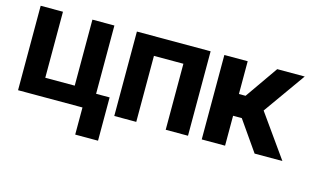

<svg xmlns="http://www.w3.org/2000/svg" viewBox="-88 -785 1929 1199"><g transform="rotate(15 876.5 -185.5)"><path d="M378.9 -545.9H521V-104.5H608.4V175.3H460.9V0H44.4V-545.9H188.5V-119.1H378.9Z M808.6 0H666.5V-545.9H1143.1V0H999V-426.8H808.6Z M1382.8 0H1231.9V-545.9H1382.8V-334H1425.8L1573.7 -545.9H1751.5L1558.6 -274.4L1753.4 0H1573.7L1439 -193.4H1382.8Z"/></g></svg>

Font: Inter Tight Stencil
Style: Bold
Weight: 700
Designer: Rasmus Andersson
Foundry: rsms
Version: Version 3.004;Glyphs 3.1.2 (3151)